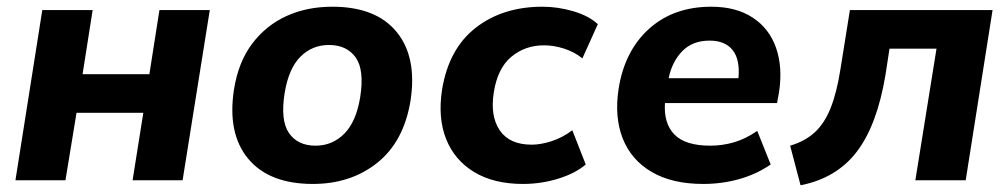

<svg xmlns="http://www.w3.org/2000/svg" viewBox="-20 -537 3003 572"><path d="M26 0 106 -507H256L226 -316H425L455 -507H605L524 0H375L407 -201H208L175 0Z M657 0ZM912 11Q782 11 719.5 -64Q657 -139 677 -270Q690 -352 731 -406.5Q772 -461 833 -489Q894 -517 970 -517Q1100 -517 1161.5 -442Q1223 -367 1203 -237Q1183 -115 1104 -52Q1025 11 912 11ZM920 -103Q970 -103 1005.5 -138.5Q1041 -174 1053 -247Q1066 -329 1039.5 -366Q1013 -403 960 -403Q910 -403 875 -368Q840 -333 828 -260Q815 -178 841 -140.5Q867 -103 920 -103Z M1284 0ZM1538 11Q1451 11 1392.5 -24.5Q1334 -60 1309 -123Q1284 -186 1297 -270Q1317 -392 1397.5 -454.5Q1478 -517 1596 -517Q1642 -517 1688 -503.5Q1734 -490 1761 -465L1715 -363Q1692 -382 1661 -392Q1630 -402 1601 -402Q1544 -402 1503 -367.5Q1462 -333 1451 -261Q1440 -191 1469 -148.5Q1498 -106 1564 -106Q1591 -106 1623.5 -116.5Q1656 -127 1685 -149L1725 -47Q1695 -21 1644 -5Q1593 11 1538 11Z M1810 0ZM2075 11Q1982 11 1921 -25Q1860 -61 1835 -125Q1810 -189 1823 -273Q1841 -386 1914 -451.5Q1987 -517 2099 -517Q2173 -517 2222.5 -484.5Q2272 -452 2292 -394.5Q2312 -337 2301 -263L2295 -230H1961Q1957 -169 1989.5 -136Q2022 -103 2096 -103Q2132 -103 2166.5 -113Q2201 -123 2236 -147L2276 -47Q2234 -18 2182.5 -3.5Q2131 11 2075 11ZM2094 -416Q2043 -416 2012.5 -384.5Q1982 -353 1972 -304H2180Q2185 -360 2162.5 -388Q2140 -416 2094 -416Z M2365 15 2334 -103Q2378 -116 2407 -142.5Q2436 -169 2454.5 -215Q2473 -261 2484 -332L2512 -507H2937L2857 0H2707L2770 -392H2630L2618 -314Q2593 -164 2532.5 -85Q2472 -6 2365 15Z"/></svg>

Font: Winston
Style: Bold Italic
Weight: 700
Italic angle: -9°
Designer: Original fonts by Vernon Adams / Changes by Cristiano Sobral
Foundry: Original fonts by Vernon Adams / Changes by Cristiano Sobral
Version: Version 2.503;July 17, 2020;FontCreator 13.0.0.2655 64-bit